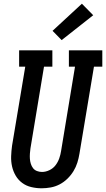

<svg xmlns="http://www.w3.org/2000/svg" viewBox="-20 -1006 571 1034"><path d="M204 8Q176 8 148.5 1.5Q121 -5 99.5 -21Q78 -37 64.5 -60Q51 -83 45 -109.5Q39 -136 40 -164.5Q41 -193 45 -222L116 -647H83V-735H262V-647H217L144 -207Q142 -193 141 -178.5Q140 -164 141 -150.5Q142 -137 146 -124Q150 -111 158 -100.5Q166 -90 179 -85Q192 -80 206 -80Q226 -80 246 -89.5Q266 -99 279 -116Q292 -133 299 -153Q306 -173 309 -193L384 -647H351V-735H531V-647H486L408 -179Q404 -154 396.5 -130Q389 -106 375.5 -84Q362 -62 343 -43.5Q324 -25 301 -13Q278 -1 253 3.5Q228 8 204 8ZM312 -790 263 -840 421 -986 482 -924Z"/></svg>

Font: Iosevka Slab Semibold Oblique
Style: Regular
Weight: 600
Italic angle: -9°
Monospace: yes
Designer: Belleve Invis
Foundry: Belleve Invis
Version: Version 11.1.1; ttfautohint (v1.8.3)